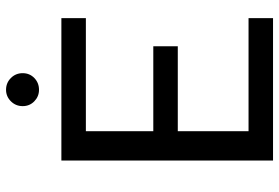

<svg xmlns="http://www.w3.org/2000/svg" viewBox="-164 -759 923 635"><g transform="rotate(-90 297.5 -441.5)"><path d="M84 0V-700H555V-619H181V-396H462V-315H181V-81H555V0ZM318 -774Q296 -774 280 -789.5Q264 -805 264 -828Q264 -851 280 -867Q296 -883 318 -883Q341 -883 357 -867Q373 -851 373 -828Q373 -805 357 -789.5Q341 -774 318 -774Z"/></g></svg>

Font: Envelope Sans Variable
Style: Regular
Weight: 500
Designer: Andreas Rasmussen / Norman Anderson
Foundry: mail.de GmbH
Version: Version 1.150